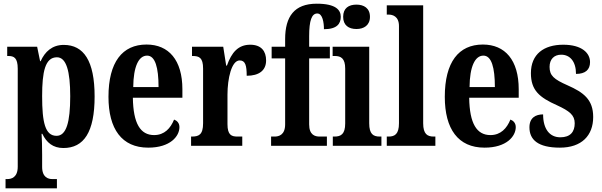

<svg xmlns="http://www.w3.org/2000/svg" viewBox="-20 -789 3255 1039"><path d="M10 230H288V180H263C242 180 208 172 208 114V48C208 4 207 -34 205 -65H209C232 -17 267 12 323 12C434 12 492 -74 492 -267C492 -460 433 -546 325 -546C262 -546 223 -509 200 -458H197L181 -536H19V-486H25C55 -486 76 -477 76 -417V113C76 171 42 180 20 180H10ZM286 -54C224 -54 208 -127 208 -269C208 -400 224 -479 288 -479C339 -479 360 -404 360 -268C360 -128 339 -54 286 -54Z M782 10C902 10 951 -52 951 -101C951 -123 938 -136 922 -142C903 -95 870 -58 814 -58C740 -58 701 -120 699 -260H967V-306C967 -464 893 -548 773 -548C642 -548 567 -453 567 -265C567 -91 639 10 782 10ZM838 -318H701C702 -428 730 -488 776 -488C820 -488 838 -423 838 -318Z M1014 0H1291V-50H1265C1233 -50 1211 -58 1211 -117V-277C1211 -364 1233 -462 1277 -462C1308 -462 1315 -434 1315 -379C1381 -379 1420 -407 1420 -462C1420 -512 1394 -547 1334 -547C1269 -547 1233 -505 1208 -434H1204L1188 -536H1019V-486H1022C1058 -486 1079 -477 1079 -418V-122C1079 -59 1055 -50 1018 -50H1014Z M1447 0H1749V-50H1710C1685 -50 1653 -58 1653 -116V-473H1765V-536H1653V-593C1653 -679 1667 -716 1697 -716C1726 -716 1733 -666 1733 -631C1805 -631 1824 -662 1824 -698C1824 -734 1799 -769 1694 -769C1573 -769 1523 -700 1523 -577V-536H1450V-473H1523V-116C1523 -58 1488 -50 1466 -50H1447Z M1909 -632C1949 -632 1982 -652 1982 -698C1982 -745 1949 -764 1909 -764C1867 -764 1837 -745 1837 -698C1837 -652 1867 -632 1909 -632ZM1781 0H2044V-50H2035C2000 -50 1978 -63 1978 -122V-536H1780V-486H1792C1825 -486 1848 -473 1848 -418V-121C1848 -63 1825 -50 1790 -50H1781Z M2073 0H2336V-50H2327C2293 -50 2270 -63 2270 -122V-760H2073V-710H2083C2103 -710 2139 -702 2139 -648V-122C2139 -63 2116 -50 2083 -50H2073Z M2602 10C2722 10 2771 -52 2771 -101C2771 -123 2758 -136 2742 -142C2723 -95 2690 -58 2634 -58C2560 -58 2521 -120 2519 -260H2787V-306C2787 -464 2713 -548 2593 -548C2462 -548 2387 -453 2387 -265C2387 -91 2459 10 2602 10ZM2658 -318H2521C2522 -428 2550 -488 2596 -488C2640 -488 2658 -423 2658 -318Z M3010 10C3127 10 3190 -55 3190 -156C3190 -250 3138 -289 3052 -327C2977 -360 2954 -380 2954 -427C2954 -468 2978 -493 3017 -493C3064 -493 3097 -457 3097 -389C3148 -389 3173 -412 3173 -453C3173 -501 3130 -547 3028 -547C2923 -547 2853 -496 2853 -393C2853 -301 2898 -262 2995 -219C3062 -188 3090 -166 3090 -122C3090 -76 3067 -46 3012 -46C2955 -46 2919 -90 2919 -170C2879 -170 2845 -152 2845 -100C2845 -33 2891 10 3010 10Z"/></svg>

Font: Noto Serif Sinhala ExtraCondensed
Style: Bold
Weight: 700
Width: 2
Designer: Jelle Bosma - Monotype Design Team
Foundry: Monotype Imaging Inc.
Version: Version 2.007